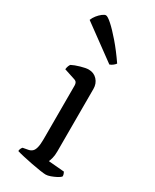

<svg xmlns="http://www.w3.org/2000/svg" viewBox="-194 -800 690 853"><g transform="rotate(30 151.0 -373.5)"><path d="M202 0Q194 0 173 -3Q152 -6 127 -11Q102 -16 79.5 -21Q57 -26 45 -30Q45 -37 48 -43Q51 -49 54 -52L81 -57Q92 -59 100 -66Q108 -73 112 -89Q116 -105 116 -132V-407Q116 -416 112.5 -422Q109 -428 99 -431L44 -449Q45 -459 48 -466.5Q51 -474 54 -477Q69 -485 95 -492.5Q121 -500 135 -500Q162 -500 179 -481.5Q196 -463 196 -436V-115Q196 -94 192 -79.5Q188 -65 185 -59L266 -52Q268 -48 270 -43Q272 -38 272 -31Q267 -24 253.5 -17Q240 -10 226 -5Q212 0 202 0ZM203 -565 28 -693Q33 -706 42.5 -718Q52 -730 63 -738.5Q74 -747 81 -747Q90 -747 112.5 -727Q135 -707 166.5 -670.5Q198 -634 231 -586Q228 -581 220 -574.5Q212 -568 203 -565Z"/></g></svg>

Font: Texturina Medium 12pt Light
Style: Regular
Weight: 300
Version: Version 1.002